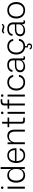

<svg xmlns="http://www.w3.org/2000/svg" viewBox="2379 -3148 986 5784"><g transform="rotate(-90 2872.0 -256.0)"><path d="M81.1 0V-521H140.1V0ZM108.9 -720.2Q124.5 -720.2 136.2 -709Q147.9 -697.8 147.9 -682.1Q147.9 -666.5 136.5 -655.8Q125 -645 108.9 -645Q93.8 -645 82.8 -655.8Q71.8 -666.5 71.8 -682.1Q71.8 -697.8 82.8 -709Q93.8 -720.2 108.9 -720.2Z M478.5 7.8Q380.4 7.8 321 -64.2Q261.7 -136.2 261.7 -261.2Q261.7 -386.7 321 -458.3Q380.4 -529.8 478.5 -529.8Q548.8 -529.8 599.1 -496.8Q649.4 -463.9 668.9 -407.2H672.9V-729H731.9V0H674.8L672.9 -116.2H668.9Q648.9 -59.6 598.9 -25.9Q548.8 7.8 478.5 7.8ZM322.8 -261.2Q322.8 -158.2 369.6 -100.6Q416.5 -43 495.6 -43Q536.6 -43 570.6 -58.3Q604.5 -73.7 626.2 -99.6Q647.9 -125.5 659.9 -158.4Q671.9 -191.4 671.9 -228V-294.9Q671.9 -331.1 659.9 -364Q647.9 -397 626.2 -423.1Q604.5 -449.2 570.6 -464.6Q536.6 -480 495.6 -480Q416 -480 369.4 -422.6Q322.8 -365.2 322.8 -261.2Z M1083.5 8.8Q975.6 8.8 915 -63.2Q854.5 -135.3 854.5 -258.8Q854.5 -382.8 914.1 -455.8Q973.6 -528.8 1081.5 -528.8Q1192.9 -528.8 1248.8 -453.6Q1304.7 -378.4 1297.4 -252.9H911.6Q913.6 -147 959 -93Q1004.4 -39.1 1083.5 -39.1Q1146 -39.1 1186.3 -70.1Q1226.6 -101.1 1238.3 -154.8H1295.4Q1284.2 -77.6 1226.1 -34.4Q1168 8.8 1083.5 8.8ZM913.6 -299.8H1240.7Q1238.8 -392.1 1196.3 -436.5Q1153.8 -481 1081.5 -481Q1008.3 -481 964.1 -434.8Q919.9 -388.7 913.6 -299.8Z M1419.4 0V-521H1474.6L1477.5 -408.2H1481.4Q1506.3 -466.8 1556.6 -497.8Q1606.9 -528.8 1670.4 -528.8Q1756.8 -528.8 1807.6 -474.9Q1858.4 -420.9 1858.4 -305.2V0H1799.3V-293.9Q1799.3 -388.2 1763.7 -433.1Q1728 -478 1654.3 -478Q1574.7 -478 1526.1 -422.1Q1477.5 -366.2 1477.5 -278.8V0Z M2127.9 0Q2079.1 0 2058.6 -21.2Q2038.1 -42.5 2038.1 -88.9V-472.2H1933.1V-521H2038.1V-681.2L2095.7 -690.9V-521H2221.7V-472.2H2095.7V-100.1Q2095.7 -70.8 2106 -60.8Q2116.2 -50.8 2145 -50.8H2221.7V0Z M2335.4 0V-521H2394.5V0ZM2363.3 -720.2Q2378.9 -720.2 2390.6 -709Q2402.3 -697.8 2402.3 -682.1Q2402.3 -666.5 2390.9 -655.8Q2379.4 -645 2363.3 -645Q2348.1 -645 2337.2 -655.8Q2326.2 -666.5 2326.2 -682.1Q2326.2 -697.8 2337.2 -709Q2348.1 -720.2 2363.3 -720.2Z M2586.9 0V-472.2H2489.3V-521H2586.9V-620.1Q2586.9 -674.3 2617.2 -701.7Q2647.5 -729 2701.2 -729H2773.9V-680.2H2710.9Q2674.3 -680.2 2659.7 -662.6Q2645 -645 2645 -610.8V-521H2763.2V-472.2H2645V0Z M2856 0V-521H2915V0ZM2883.8 -720.2Q2899.4 -720.2 2911.1 -709Q2922.9 -697.8 2922.9 -682.1Q2922.9 -666.5 2911.4 -655.8Q2899.9 -645 2883.8 -645Q2868.7 -645 2857.7 -655.8Q2846.7 -666.5 2846.7 -682.1Q2846.7 -697.8 2857.7 -709Q2868.7 -720.2 2883.8 -720.2Z M3282.7 7.8Q3171.9 7.8 3104.2 -65.4Q3036.6 -138.7 3036.6 -258.8Q3036.6 -380.4 3105 -454.6Q3173.3 -528.8 3286.6 -528.8Q3375 -528.8 3435.1 -479.7Q3495.1 -430.7 3504.4 -351.1H3446.8Q3436.5 -410.6 3391.8 -443.8Q3347.2 -477.1 3283.7 -477.1Q3196.8 -477.1 3146.7 -417.2Q3096.7 -357.4 3096.7 -258.8Q3096.7 -159.2 3147.5 -101.6Q3198.2 -43.9 3282.7 -43.9Q3351.6 -43.9 3397 -80.8Q3442.4 -117.7 3448.7 -179.2H3506.8Q3499.5 -94.2 3437.7 -43.2Q3376 7.8 3282.7 7.8Z M3759.3 7.8Q3682.1 7.8 3634.8 -33Q3587.4 -73.7 3587.4 -140.1Q3587.4 -216.3 3643.1 -258.1Q3698.7 -299.8 3794.4 -299.8H3945.3V-350.1Q3945.3 -411.1 3911.1 -445.6Q3877 -480 3805.2 -480Q3734.9 -480 3695.8 -450.9Q3656.7 -421.9 3655.3 -373H3598.6Q3602.1 -446.3 3659.7 -488Q3717.3 -529.8 3808.6 -529.8Q3900.9 -529.8 3952.6 -485.1Q4004.4 -440.4 4004.4 -349.1V-81.1Q4004.4 -56.6 4012.2 -46.9Q4020 -37.1 4036.6 -37.1Q4054.2 -37.1 4066.4 -47.9V-4.9Q4048.8 7.8 4019.5 7.8Q3948.2 7.8 3948.2 -65.9V-99.1H3945.3Q3928.2 -50.8 3877 -21.5Q3825.7 7.8 3759.3 7.8ZM3646.5 -146Q3646.5 -96.7 3680.4 -68.8Q3714.4 -41 3777.3 -41Q3854 -41 3899.7 -80.8Q3945.3 -120.6 3945.3 -183.1V-257.8H3799.3Q3726.6 -257.8 3686.5 -229.7Q3646.5 -201.7 3646.5 -146Z M4276.4 145H4318.4Q4319.8 160.6 4332.3 170.9Q4344.7 181.2 4363.8 181.2Q4385.3 181.2 4397.9 168Q4410.6 154.8 4410.6 133.8Q4410.6 112.8 4397.9 100.8Q4385.3 88.9 4363.8 88.9H4333.5V5.9Q4236.8 -5.4 4179.2 -77.1Q4121.6 -148.9 4121.6 -258.8Q4121.6 -380.4 4189.9 -454.6Q4258.3 -528.8 4371.6 -528.8Q4460 -528.8 4520 -479.7Q4580.1 -430.7 4589.4 -351.1H4531.7Q4521.5 -410.6 4476.8 -443.8Q4432.1 -477.1 4368.7 -477.1Q4281.7 -477.1 4231.7 -417.2Q4181.6 -357.4 4181.6 -258.8Q4181.6 -159.2 4232.4 -101.6Q4283.2 -43.9 4367.7 -43.9Q4436.5 -43.9 4481.9 -80.8Q4527.3 -117.7 4533.7 -179.2H4591.8Q4584.5 -95.7 4524.9 -45.2Q4465.3 5.4 4374.5 7.8V60.1Q4414.1 61.5 4434.8 82Q4455.6 102.5 4455.6 136.2Q4455.6 174.3 4430.9 195.6Q4406.2 216.8 4365.7 216.8Q4325.2 216.8 4300.8 197.3Q4276.4 177.7 4276.4 145Z M4844.2 7.8Q4767.1 7.8 4719.7 -33Q4672.4 -73.7 4672.4 -140.1Q4672.4 -216.3 4728 -258.1Q4783.7 -299.8 4879.4 -299.8H5030.3V-350.1Q5030.3 -411.1 4996.1 -445.6Q4961.9 -480 4890.1 -480Q4819.8 -480 4780.8 -450.9Q4741.7 -421.9 4740.2 -373H4683.6Q4687 -446.3 4744.6 -488Q4802.2 -529.8 4893.6 -529.8Q4985.8 -529.8 5037.6 -485.1Q5089.4 -440.4 5089.4 -349.1V-81.1Q5089.4 -56.6 5097.2 -46.9Q5105 -37.1 5121.6 -37.1Q5139.2 -37.1 5151.4 -47.9V-4.9Q5133.8 7.8 5104.5 7.8Q5033.2 7.8 5033.2 -65.9V-99.1H5030.3Q5013.2 -50.8 4961.9 -21.5Q4910.6 7.8 4844.2 7.8ZM4731.4 -146Q4731.4 -96.7 4765.4 -68.8Q4799.3 -41 4862.3 -41Q4939 -41 4984.6 -80.8Q5030.3 -120.6 5030.3 -183.1V-257.8H4884.3Q4811.5 -257.8 4771.5 -229.7Q4731.4 -201.7 4731.4 -146ZM4753.4 -632.8Q4772 -665.5 4792 -679.2Q4812 -692.9 4840.3 -692.9Q4859.9 -692.9 4900.9 -678Q4941.9 -663.1 4963.4 -663.1Q4997.1 -663.1 5019.5 -694.8L5046.4 -676.8Q5014.6 -617.2 4957.5 -617.2Q4928.7 -617.7 4891.4 -631.8Q4854 -646 4835.4 -646Q4802.2 -646 4779.3 -616.2Z M5455.6 7.8Q5343.8 7.8 5275.1 -65.4Q5206.5 -138.7 5206.5 -258.8Q5206.5 -379.4 5274.7 -454.1Q5342.8 -528.8 5455.6 -528.8Q5565.9 -528.8 5634.3 -454.8Q5702.6 -380.9 5702.6 -259.8Q5702.6 -140.1 5634.8 -66.2Q5566.9 7.8 5455.6 7.8ZM5266.6 -258.8Q5266.6 -160.6 5317.4 -102.3Q5368.2 -43.9 5454.6 -43.9Q5539.1 -43.9 5590.3 -102.1Q5641.6 -160.2 5641.6 -259.8Q5641.6 -359.4 5591.8 -418.2Q5542 -477.1 5455.6 -477.1Q5370.1 -477.1 5318.4 -418.5Q5266.6 -359.9 5266.6 -258.8Z"/></g></svg>

Font: Lumene Sans Light
Style: Regular
Weight: 300
Designer: Deni Anggara
Version: Version 1.003;Glyphs 3.1.2 (3151)